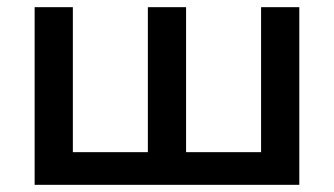

<svg xmlns="http://www.w3.org/2000/svg" viewBox="-20 -515 930 535"><path d="M76.5 0V-495H183V-91H392V-495H498.5V-91H707.5V-495H814V0Z"/></svg>

Font: Geologica
Style: Regular
Weight: 400
Designer: Sindre Bremnes, Frode Helland
Foundry: Monokrom Skriftforlag AS
Version: Version 1.010; ttfautohint (v1.8.4.7-5d5b);gftools[0.9.28]